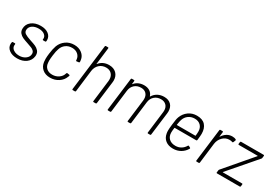

<svg xmlns="http://www.w3.org/2000/svg" viewBox="35 -1574 3506 2456"><g transform="rotate(30 1788.0 -346.0)"><path d="M54 -113Q54 -121 55 -126L57 -139Q59 -149 68 -149H98Q108 -149 106 -139L105 -128Q102 -104 115.5 -83.5Q129 -63 156.5 -50.5Q184 -38 221 -38Q279 -38 317.5 -68Q356 -98 356 -141Q356 -166 340 -182Q324 -198 302.5 -206.5Q281 -215 237 -230Q188 -246 158.5 -259.5Q129 -273 108.5 -297Q88 -321 88 -357Q88 -425 140.5 -466.5Q193 -508 276 -508Q348 -508 391 -475Q434 -442 434 -390Q434 -380 433 -375V-372Q431 -362 422 -362H392Q387 -362 384.5 -365Q382 -368 383 -372L384 -375Q389 -413 357.5 -438.5Q326 -464 269 -464Q215 -464 179 -440.5Q143 -417 138 -377Q134 -339 162.5 -320Q191 -301 253 -281Q306 -264 335 -251Q364 -238 386 -213.5Q408 -189 408 -151Q408 -141 407 -135Q399 -72 347 -33.5Q295 5 217 5Q143 5 98.5 -28.5Q54 -62 54 -113Z M540 -128Q537 -149 537 -173Q537 -208 543 -253Q552 -326 570 -377Q594 -438 646.5 -475Q699 -512 768 -512Q837 -512 882.5 -476Q928 -440 935 -386Q938 -371 938 -358Q938 -349 928 -347L896 -343H894Q888 -343 886 -352L885 -366Q881 -408 848 -436.5Q815 -465 763 -465Q709 -465 670 -436Q631 -407 616 -359Q603 -325 594 -252Q588 -203 588 -173Q588 -160 590 -146Q593 -97 625 -68Q657 -39 710 -39Q763 -39 804 -67.5Q845 -96 857 -139L859 -144Q862 -155 872 -153L901 -148Q910 -146 909 -137Q908 -134 906.5 -129Q905 -124 902 -119Q882 -63 828 -27.5Q774 8 705 8Q636 8 592 -29Q548 -66 540 -128Z M1431 -366Q1431 -358 1429 -340L1388 -10Q1386 0 1377 0H1345Q1335 0 1337 -10L1376 -330Q1377 -337 1377 -351Q1377 -402 1347 -433Q1317 -464 1266 -464Q1208 -464 1168 -427.5Q1128 -391 1120 -332L1081 -10Q1079 0 1070 0H1038Q1033 0 1030.5 -3Q1028 -6 1029 -10L1113 -690Q1113 -694 1116 -697Q1119 -700 1124 -700H1156Q1160 -700 1162.5 -697Q1165 -694 1164 -690L1134 -445Q1134 -439 1138 -443Q1163 -476 1200 -493.5Q1237 -511 1283 -511Q1351 -511 1391 -471.5Q1431 -432 1431 -366Z M2235 -374Q2235 -366 2233 -346L2191 -10Q2191 -6 2188 -3Q2185 0 2180 0H2149Q2145 0 2142.5 -3Q2140 -6 2141 -10L2181 -336Q2182 -343 2182 -358Q2182 -407 2153 -435.5Q2124 -464 2076 -464Q2020 -464 1981.5 -430Q1943 -396 1936 -338L1896 -10Q1895 -6 1892 -3Q1889 0 1885 0H1854Q1849 0 1846.5 -3Q1844 -6 1845 -10L1885 -336Q1886 -344 1886 -358Q1886 -407 1858 -435.5Q1830 -464 1782 -464Q1725 -464 1687 -430Q1649 -396 1642 -338L1602 -10Q1600 0 1591 0H1559Q1554 0 1551.5 -3Q1549 -6 1550 -10L1610 -494Q1610 -498 1613 -501Q1616 -504 1621 -504H1653Q1657 -504 1659.5 -501Q1662 -498 1661 -494L1656 -449Q1655 -447 1657 -446Q1659 -445 1660 -447Q1685 -479 1721.5 -495Q1758 -511 1801 -511Q1851 -511 1885 -488.5Q1919 -466 1932 -425Q1933 -421 1936 -424Q1962 -467 2003.5 -489Q2045 -511 2097 -511Q2161 -511 2198 -474.5Q2235 -438 2235 -374Z M2669 -120Q2675 -129 2682 -125L2706 -112Q2714 -106 2709 -99Q2681 -50 2632 -21Q2583 8 2521 8Q2452 8 2409 -26Q2366 -60 2356 -119Q2352 -138 2352 -164Q2352 -194 2359 -253Q2365 -302 2369 -327Q2373 -352 2381 -373Q2405 -436 2457.5 -474Q2510 -512 2579 -512Q2663 -512 2704.5 -466Q2746 -420 2746 -339Q2746 -312 2738 -244Q2736 -234 2727 -234H2411Q2407 -234 2406 -230Q2400 -187 2400 -161Q2400 -105 2434.5 -72Q2469 -39 2530 -39Q2575 -39 2611 -60.5Q2647 -82 2669 -120ZM2413 -283Q2412 -279 2416 -279H2687Q2691 -279 2691 -283Q2695 -315 2695 -345Q2695 -398 2662.5 -431.5Q2630 -465 2574 -465Q2521 -465 2482.5 -436.5Q2444 -408 2429 -361Q2422 -343 2413 -283Z M3158 -496Q3165 -494 3163 -483L3150 -451Q3145 -441 3137 -445Q3117 -453 3089 -452Q3035 -451 2994.5 -409.5Q2954 -368 2946 -308L2910 -10Q2908 0 2899 0H2867Q2862 0 2859.5 -3Q2857 -6 2858 -10L2918 -494Q2918 -498 2921 -501Q2924 -504 2929 -504H2961Q2965 -504 2967.5 -501Q2970 -498 2969 -494L2961 -426Q2960 -423 2962 -422.5Q2964 -422 2965 -425Q2990 -464 3025 -486Q3060 -508 3104 -508Q3137 -508 3158 -496Z M3160 -10 3164 -42Q3164 -48 3169 -55L3507 -450Q3509 -452 3508 -453.5Q3507 -455 3505 -455H3228Q3219 -455 3219 -465L3223 -494Q3225 -504 3234 -504H3568Q3572 -504 3574.5 -501Q3577 -498 3576 -494L3572 -462Q3572 -456 3567 -449L3226 -54Q3224 -52 3225 -50.5Q3226 -49 3228 -49H3511Q3521 -49 3519 -39L3516 -10Q3514 0 3505 0H3168Q3158 0 3160 -10Z"/></g></svg>

Font: Barlow Light
Style: Italic
Weight: 300
Italic angle: -7°
Designer: Jeremy Tribby
Foundry: Tribby Type
Version: Version 1.408